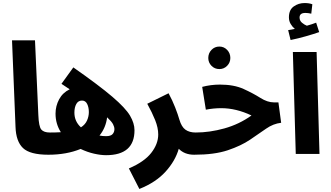

<svg xmlns="http://www.w3.org/2000/svg" viewBox="-20 -1012 2177 1262"><path d="M298 5Q379 5 379 -70Q379 -100 361.5 -120.5Q344 -141 308 -141Q268 -141 251.5 -160.5Q235 -180 232 -256L210 -747H59L82 -178Q85 -83 131 -39Q177 5 298 5Z M864 -156Q864 -202 834.5 -252Q805 -302 718.5 -376Q632 -450 462 -569L384 -461Q413 -442 438 -425Q392 -403 368.5 -359Q345 -315 345 -265Q345 -198 380 -143Q347 -141 308 -141L298 5Q417 5 510 -33Q554 -12 598 -2Q642 8 677 8Q864 8 864 -156ZM469 -272Q469 -306 481.5 -328.5Q494 -351 519 -351Q542 -351 553 -328.5Q564 -306 564 -275Q564 -247 552 -220Q540 -193 512 -175Q469 -214 469 -272ZM732 -163Q732 -144 720 -130.5Q708 -117 677 -117Q656 -117 634 -121Q676 -173 684 -241Q714 -213 723 -195.5Q732 -178 732 -163Z M1256 5Q1337 5 1337 -70Q1337 -99 1319.5 -120Q1302 -141 1266 -141Q1225 -141 1199 -159.5Q1173 -178 1159 -226Q1150 -258 1131.5 -305.5Q1113 -353 1088 -399L948 -330Q980 -272 1000 -222Q1020 -172 1020 -128Q1020 -66 974 -7Q928 52 827 95L896 230Q1004 187 1068 116.5Q1132 46 1155 -34Q1193 5 1256 5Z M1256 5Q1390 5 1477.5 -24.5Q1565 -54 1624 -94Q1683 -134 1729.5 -166.5Q1776 -199 1828 -205L1810 -339H1781Q1738 -339 1691.5 -368.5Q1645 -398 1581.5 -427Q1518 -456 1426 -456Q1366 -456 1309 -441L1333 -291Q1383 -301 1434 -301Q1532 -301 1633 -253Q1552 -195 1455 -168Q1358 -141 1266 -141ZM1422 -558Q1452 -558 1473 -579.5Q1494 -601 1494 -631Q1494 -662 1473 -684Q1452 -706 1422 -706Q1391 -706 1370 -684Q1349 -662 1349 -631Q1349 -601 1370 -579.5Q1391 -558 1422 -558Z M1924 0 1905 -670H2061L2080 0ZM2078 -801 2058 -863Q2033 -853 1997 -843Q1981 -849 1965 -862.5Q1949 -876 1949 -897Q1949 -927 1987 -927Q2006 -927 2026 -922L2033 -984Q2012 -992 1982 -992Q1942 -992 1910.5 -969.5Q1879 -947 1879 -898Q1879 -874 1890.5 -854.5Q1902 -835 1918 -822Q1901 -819 1874 -814L1890 -749Q1939 -759 1990 -773.5Q2041 -788 2078 -801Z"/></svg>

Font: Noto Sans Arabic Condensed Extra
Style: Regular
Weight: 800
Width: 3
Designer: Nadine Chahine - Monotype Design Team
Foundry: Monotype Imaging Inc.
Version: Version 1.902